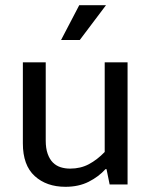

<svg xmlns="http://www.w3.org/2000/svg" viewBox="-20 -710 579 739"><path d="M383 -470H471V0H402L390 -59H386Q360 -30 321.5 -10.5Q283 9 232 9Q159 9 113.5 -32.5Q68 -74 68 -158V-470H156V-169Q156 -139 163.5 -118Q171 -97 183.5 -84.5Q196 -72 213 -66.5Q230 -61 250 -61Q290 -61 322 -78Q354 -95 383 -125ZM287 -556H215L285 -690H388Z"/></svg>

Font: Ek Mukta
Style: Regular
Weight: 400
Designer: Girish Dalvi and Yashodeep Gholap
Foundry: Ek Type
Version: Version 2.538;PS 1.001;hotconv 16.6.51;makeotf.lib2.5.65220;